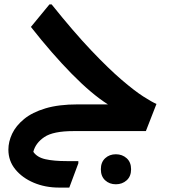

<svg xmlns="http://www.w3.org/2000/svg" viewBox="-20 -594 764 870"><path d="M313 0Q221 0 181 27Q141 54 131 94Q148 119 186 127.5Q224 136 282 136H335V146L294 256H248Q185 256 133 234Q81 212 49.5 173.5Q18 135 18 84Q18 48 35 12Q52 -24 89 -54.5Q126 -85 186 -103Q246 -121 332 -121H469Q395 -168 305.5 -259Q216 -350 120 -472L204 -574H214Q315 -448 394 -365Q473 -282 531.5 -232Q590 -182 629 -157Q668 -132 689 -123L641 0ZM437 173Q437 141 456.5 123Q476 105 505 105Q534 105 554 123Q574 141 574 173Q574 205 554 223Q534 241 505 241Q476 241 456.5 223Q437 205 437 173Z"/></svg>

Font: Kufam SemiBold
Style: Regular
Weight: 600
Designer: Wael Morcos, Artur Schmal
Foundry: Original Type
Version: Version 1.300; ttfautohint (v1.8.3)